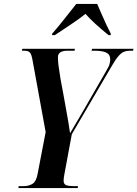

<svg xmlns="http://www.w3.org/2000/svg" viewBox="-20 -964 704 984"><path d="M74 0 76 -10H101Q127 -10 146 -21.5Q165 -33 172 -69L214 -287L147 -654Q142 -684 134 -694Q126 -704 104 -704H93L94 -714H364L362 -704H324Q304 -704 290.5 -696.5Q277 -689 277 -671Q277 -652 279.5 -631Q282 -610 290 -560L307 -469Q313 -431 322 -385Q331 -339 339 -281Q356 -310 374 -340.5Q392 -371 413 -407L528 -607Q539 -624 542 -638.5Q545 -653 545 -660Q545 -685 524.5 -694.5Q504 -704 466 -704H449L452 -714H664L662 -704H644Q629 -704 616 -699Q603 -694 588 -677.5Q573 -661 553 -626L348 -276L310 -71Q306 -51 306 -38Q306 -20 319.5 -15Q333 -10 358 -10H380L378 0ZM247 -791Q277 -825 310 -867Q343 -909 371 -944H478Q487 -924 499.5 -894.5Q512 -865 525.5 -836.5Q539 -808 548 -791L547 -784H536Q497 -816 467.5 -843Q438 -870 418 -893Q390 -870 346 -840.5Q302 -811 261 -784H247Z"/></svg>

Font: Noto Serif Display ExtraCondensed
Style: Bold Italic
Weight: 700
Width: 2
Italic angle: -12°
Designer: Monotype Design Team
Foundry: Monotype Imaging Inc.
Version: Version 2.009